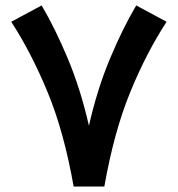

<svg xmlns="http://www.w3.org/2000/svg" viewBox="-20 -680 648 700"><path d="M248.5 0Q213.4 -199.2 153.8 -343.5Q94.2 -487.8 21 -600.6L131.8 -660.2Q181.6 -575.7 227.8 -465.1Q273.9 -354.5 304.2 -221.7Q334.5 -355 380.6 -465.3Q426.8 -575.7 476.6 -660.2L587.4 -600.6Q513.7 -487.8 454.6 -343.5Q395.5 -199.2 360.4 0Z"/></svg>

Font: Vazir UI
Style: Bold-UI
Weight: 700
Designer: Saber Rastikerdar
Foundry: Saber Rastikerdar
Version: Version 30.1.0